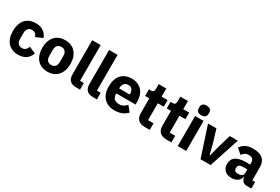

<svg xmlns="http://www.w3.org/2000/svg" viewBox="76 -1821 4229 2904"><g transform="rotate(30 2190.5 -368.5)"><path d="M281 12Q222 12 176 -7.5Q130 -27 99 -62.5Q68 -98 52 -149Q36 -200 36 -263Q36 -326 52 -376.5Q68 -427 99 -463Q130 -499 176 -518Q222 -537 281 -537Q361 -537 414.5 -501Q468 -465 491 -400L371 -348Q364 -378 342 -399Q320 -420 281 -420Q236 -420 213 -390.5Q190 -361 190 -311V-213Q190 -163 213 -134Q236 -105 281 -105Q321 -105 344.5 -126.5Q368 -148 379 -183L494 -133Q468 -58 413.5 -23Q359 12 281 12Z M794 12Q736 12 690.5 -7Q645 -26 613.5 -62Q582 -98 565 -149Q548 -200 548 -263Q548 -326 565 -377Q582 -428 613.5 -463.5Q645 -499 690.5 -518Q736 -537 794 -537Q852 -537 897.5 -518Q943 -499 974.5 -463.5Q1006 -428 1023 -377Q1040 -326 1040 -263Q1040 -200 1023 -149Q1006 -98 974.5 -62Q943 -26 897.5 -7Q852 12 794 12ZM794 -105Q838 -105 862 -132Q886 -159 886 -209V-316Q886 -366 862 -393Q838 -420 794 -420Q750 -420 726 -393Q702 -366 702 -316V-209Q702 -159 726 -132Q750 -105 794 -105Z M1292 0Q1216 0 1180.5 -37Q1145 -74 1145 -144V-740H1293V-115H1359V0Z M1587 0Q1511 0 1475.5 -37Q1440 -74 1440 -144V-740H1588V-115H1654V0Z M1962 12Q1902 12 1855 -7.5Q1808 -27 1775.5 -62.5Q1743 -98 1726.5 -149Q1710 -200 1710 -263Q1710 -325 1726 -375.5Q1742 -426 1773.5 -462Q1805 -498 1851 -517.5Q1897 -537 1956 -537Q2021 -537 2067.5 -515Q2114 -493 2143.5 -456Q2173 -419 2186.5 -370.5Q2200 -322 2200 -269V-225H1863V-217Q1863 -165 1891 -134.5Q1919 -104 1979 -104Q2025 -104 2054 -122.5Q2083 -141 2108 -167L2182 -75Q2147 -34 2090.5 -11Q2034 12 1962 12ZM1959 -428Q1914 -428 1888.5 -398.5Q1863 -369 1863 -320V-312H2047V-321Q2047 -369 2025.5 -398.5Q2004 -428 1959 -428Z M2489 0Q2412 0 2372.5 -39Q2333 -78 2333 -153V-410H2259V-525H2296Q2326 -525 2337 -539.5Q2348 -554 2348 -581V-667H2481V-525H2585V-410H2481V-115H2577V0Z M2867 0Q2790 0 2750.5 -39Q2711 -78 2711 -153V-410H2637V-525H2674Q2704 -525 2715 -539.5Q2726 -554 2726 -581V-667H2859V-525H2963V-410H2859V-115H2955V0Z M3140 -581Q3095 -581 3074.5 -601.5Q3054 -622 3054 -654V-676Q3054 -708 3074.5 -728.5Q3095 -749 3140 -749Q3185 -749 3205.5 -728.5Q3226 -708 3226 -676V-654Q3226 -622 3205.5 -601.5Q3185 -581 3140 -581ZM3066 -525H3214V0H3066Z M3464 0 3292 -525H3438L3503 -313L3552 -123H3560L3609 -313L3672 -525H3812L3640 0Z M4269 0Q4229 0 4202.5 -25Q4176 -50 4169 -92H4163Q4151 -41 4110 -14.5Q4069 12 4009 12Q3930 12 3888 -30Q3846 -72 3846 -141Q3846 -224 3906.5 -264.5Q3967 -305 4071 -305H4154V-338Q4154 -376 4134 -398.5Q4114 -421 4067 -421Q4023 -421 3997 -402Q3971 -383 3954 -359L3866 -437Q3898 -484 3946.5 -510.5Q3995 -537 4078 -537Q4190 -537 4246 -488Q4302 -439 4302 -345V-115H4351V0ZM4064 -91Q4101 -91 4127.5 -107Q4154 -123 4154 -159V-221H4082Q3995 -221 3995 -162V-147Q3995 -118 4013 -104.5Q4031 -91 4064 -91Z"/></g></svg>

Font: IBM Plex Sans KR
Style: Bold
Weight: 700
Designer: Mike Abbink; Paul van der Laan; Pieter van Rosmalen; Wujin Sim; Chorong Kim; Dohee Lee;
Foundry: Sandoll Inc.
Version: Version 1.001